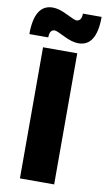

<svg xmlns="http://www.w3.org/2000/svg" viewBox="-115 -963 559 1011"><g transform="rotate(10 164.5 -458.0)"><path d="M344 -912Q344 -754 247 -754Q213 -754 168.5 -776.5Q124 -799 114 -799Q86 -799 86 -757H-15Q-15 -916 83 -916Q116 -916 161 -893.5Q206 -871 215 -871Q244 -871 244 -912ZM68 -701H251V0H68Z"/></g></svg>

Font: Montserrat arm
Style: Bold
Weight: 700
Designer: Julieta Ulanovsky
Foundry: Julieta Ulanovsky
Version: Version 6.000;PS 006.000;hotconv 1.0.88;makeotf.lib2.5.64775